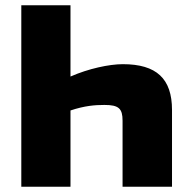

<svg xmlns="http://www.w3.org/2000/svg" viewBox="-20 -710 694 730"><path d="M447 -466C395 -466 316 -449 248 -419V-690H61V0H248V-290C302 -308 341 -311 377 -311C432 -311 446 -297 446 -251V0H634V-292C634 -411 575 -466 447 -466Z"/></svg>

Font: Exo 2 Extra Bold
Style: Regular
Weight: 800
Designer: Natanael Gama
Version: Version 1.001;PS 001.001;hotconv 1.0.88;makeotf.lib2.5.64775